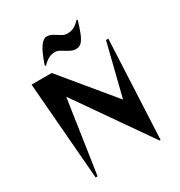

<svg xmlns="http://www.w3.org/2000/svg" viewBox="-232 -1181 1271 1354"><g transform="rotate(-30 403.5 -504.0)"><path d="M596 -1011Q575 -940 558 -903Q541 -866 524 -853Q507 -840 485 -840Q461 -840 435 -854Q409 -868 386 -882.5Q363 -897 345 -897Q311 -897 285.5 -881.5Q260 -866 240 -843L234 -851Q266 -946 293.5 -983.5Q321 -1021 346 -1021Q372 -1021 395.5 -1007Q419 -993 441 -979Q463 -965 485 -965Q520 -965 545.5 -980.5Q571 -996 590 -1018ZM671 13 255 -584 166 13H150L86 -780H250L592 -366L698 -790H717L679 13Z"/></g></svg>

Font: Reggae One
Style: Regular
Weight: 400
Designer: Fontworks Inc.
Foundry: Fontworks Inc.
Version: Version 1.100